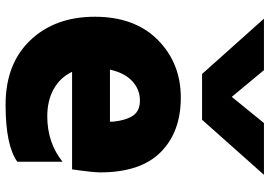

<svg xmlns="http://www.w3.org/2000/svg" viewBox="-159 -766 966 688"><g transform="rotate(90 324.0 -422.0)"><path d="M597.7 -297.9Q597.7 -272.5 586.9 -197.3H237.3Q257.8 -154.3 299.3 -131.3Q340.8 -108.4 396.5 -108.4Q491.2 -108.4 559.6 -163.1V-1Q501 41 355 41Q209 41 124.5 -47.4Q40 -135.7 40 -278.8Q40 -421.9 123 -504.4Q206.1 -586.9 329.6 -586.9Q453.1 -586.9 525.4 -514.6Q597.7 -442.4 597.7 -297.9ZM46.9 -884.8H231.4L327.1 -769.5L420.9 -884.8H606.4L409.2 -663.1H245.1ZM229.5 -333H416V-344.7Q411.1 -390.6 394.5 -415.5Q377.9 -440.4 339.4 -440.4Q300.8 -440.4 271 -413.1Q241.2 -385.7 229.5 -333Z"/></g></svg>

Font: GenEi M Gothic v2 Black
Style: Regular
Weight: 900
Version: Version 2.0